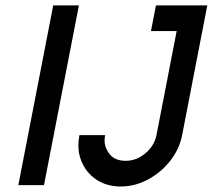

<svg xmlns="http://www.w3.org/2000/svg" viewBox="-20 -676 777 701"><path d="M140.6 0H46.9L174.3 -656.2H268.1ZM549.3 -656.2H736.8L645 -182.6Q634.8 -130.9 601.1 -88.4Q567.4 -45.9 520 -20.5Q472.7 4.9 420.9 4.9Q369.1 4.9 331.5 -20.5Q293.9 -45.9 276.9 -88.4Q266.1 -114.7 266.1 -145Q266.1 -163.1 270 -182.6H363.8Q361.8 -172.4 361.8 -163.1Q361.8 -136.2 380.9 -112.5Q399.9 -88.9 439 -88.9Q478 -88.9 510.7 -116.2Q543.5 -143.6 551.3 -182.6L625 -562.5H531.2Z"/></svg>

Font: Lambda
Style: Italic
Weight: 400
Italic angle: -11°
Designer: GGBotNet
Version: 0.22